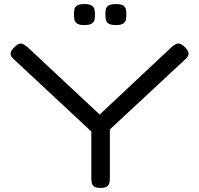

<svg xmlns="http://www.w3.org/2000/svg" viewBox="-20 -911 977 942"><path d="M885 -682Q903 -665 905 -650.5Q907 -636 890 -621L519 -276V-34Q519 -21 515.5 -10.5Q512 0 502.5 5.5Q493 11 473 11Q454 11 444 5.5Q434 0 431 -11Q428 -22 428 -36V-266L47 -621Q30 -636 32 -650.5Q34 -665 53 -682Q66 -694 75.5 -696.5Q85 -699 94.5 -694Q104 -689 116 -679L469 -349L821 -679Q833 -690 842.5 -694.5Q852 -699 862 -696.5Q872 -694 885 -682ZM548 -788Q522 -788 511.5 -796Q501 -804 499 -815.5Q497 -827 497 -840Q497 -853 499 -864.5Q501 -876 512 -883.5Q523 -891 548 -891Q575 -891 585.5 -883.5Q596 -876 598 -864Q600 -852 600 -839Q600 -827 598 -815.5Q596 -804 585 -796Q574 -788 548 -788ZM394 -788Q368 -788 357.5 -796Q347 -804 345 -815.5Q343 -827 343 -840Q343 -853 345 -864.5Q347 -876 357.5 -883.5Q368 -891 395 -891Q420 -891 430.5 -883.5Q441 -876 443.5 -864Q446 -852 446 -839Q446 -827 444 -815.5Q442 -804 431 -796Q420 -788 394 -788Z"/></svg>

Font: Fredoka Expanded
Style: Regular
Weight: 400
Width: 7
Designer: Ben Nathan
Foundry: Milena B. Brandão, Ben Nathan
Version: Version 2.001